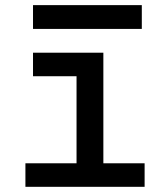

<svg xmlns="http://www.w3.org/2000/svg" viewBox="-20 -721 626 741"><path d="M275.4 0V-488.3H378.9V0ZM78.1 0V-90.8H285.2V0ZM369.1 0V-90.8H538.1V0ZM107.4 -426.8V-517.6H378.9V-426.8ZM107.4 -609.4V-701.2H527.3V-609.4Z"/></svg>

Font: Cascadia Mono
Style: Regular
Weight: 400
Monospace: yes
Designer: Aaron Bell
Foundry: Saja Typeworks
Version: Version 2404.023